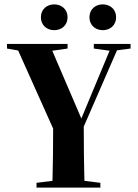

<svg xmlns="http://www.w3.org/2000/svg" viewBox="-20 -858 629 878"><path d="M12 -636 63 -627 223 -270C223 -179 222 -112 220 -31L147 -22V0H439V-22L366 -31C364 -115 363 -183 363 -279L515 -628L577 -636V-657H409V-636L481 -626L352 -316L219 -626L289 -636V-657H12ZM228 -720C261 -720 289 -742 289 -779C289 -816 261 -838 228 -838C195 -838 167 -816 167 -779C167 -742 195 -720 228 -720ZM450 -720C483 -720 511 -742 511 -779C511 -816 483 -838 450 -838C417 -838 389 -816 389 -779C389 -742 417 -720 450 -720Z"/></svg>

Font: Source Serif 4 Display
Style: Bold
Weight: 700
Designer: Frank Grießhammer
Foundry: Adobe Systems Incorporated
Version: Version 4.004;hotconv 1.0.117;makeotfexe 2.5.65602